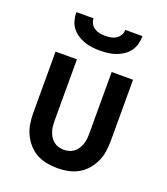

<svg xmlns="http://www.w3.org/2000/svg" viewBox="-139 -847 829 955"><g transform="rotate(20 275.0 -369.0)"><path d="M275 12Q247 12 218.5 6.5Q190 1 165.5 -12.5Q141 -26 122 -47.5Q103 -69 91 -94.5Q79 -120 74.5 -148.5Q70 -177 70 -205V-530H183V-205Q183 -191 184.5 -176.5Q186 -162 190.5 -148.5Q195 -135 202.5 -123Q210 -111 221.5 -102Q233 -93 247 -89Q261 -85 275 -85Q289 -85 303 -89Q317 -93 328.5 -102Q340 -111 347.5 -123Q355 -135 359.5 -148.5Q364 -162 365.5 -176.5Q367 -191 367 -205V-530H480V-205Q480 -177 475.5 -148.5Q471 -120 459 -94.5Q447 -69 428 -47.5Q409 -26 384.5 -12.5Q360 1 331.5 6.5Q303 12 275 12ZM275 -610Q254 -610 233 -612.5Q212 -615 192 -622Q172 -629 154 -641Q136 -653 123.5 -670Q111 -687 105.5 -708Q100 -729 100 -750H191Q191 -735 198.5 -722Q206 -709 218.5 -701Q231 -693 245.5 -690.5Q260 -688 275 -688Q290 -688 304.5 -690.5Q319 -693 331.5 -701Q344 -709 351.5 -722Q359 -735 359 -750H450Q450 -729 444.5 -708Q439 -687 426.5 -670Q414 -653 396 -641Q378 -629 358 -622Q338 -615 317 -612.5Q296 -610 275 -610Z"/></g></svg>

Font: Lode
Style: Bold
Weight: 700
Monospace: yes
Designer: Belleve Invis
Foundry: Belleve Invis
Version: Version 29.2.0; ttfautohint (v1.8.3)